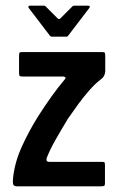

<svg xmlns="http://www.w3.org/2000/svg" viewBox="-20 -655 417 675"><path d="M26 -30Q32 -85 56.5 -139Q81 -193 114 -246Q137 -282 160.5 -315Q184 -348 207 -375Q210 -378 210.5 -381Q211 -384 204 -386H58Q52 -386 49.5 -388Q47 -390 47 -398V-459Q47 -469 49.5 -470.5Q52 -472 60 -472H338Q348 -472 349 -468.5Q350 -465 350 -456V-404Q350 -398 346.5 -390Q343 -382 332 -374Q315 -361 295 -338.5Q275 -316 256 -290Q237 -264 219 -238Q196 -200 175.5 -164Q155 -128 144 -99Q143 -95 144 -90.5Q145 -86 154 -86H339Q347 -86 348 -83Q349 -80 349 -72V-11Q349 -3 346 -1.5Q343 0 333 0H40Q31 0 27.5 -4.5Q24 -9 26 -30ZM162 -526Q158 -526 155 -530L81 -627Q79 -630 80 -632.5Q81 -635 85 -635H134Q139 -635 142 -631L183 -590Q187 -586 192 -590L233 -631Q236 -635 241 -635H290Q295 -635 295.5 -632.5Q296 -630 294 -627L220 -530Q218 -526 213 -526Z"/></svg>

Font: Glory SemiBold
Style: Regular
Weight: 600
Designer: Robert Leuschke
Foundry: Robert Leuschke
Version: Version 1.011